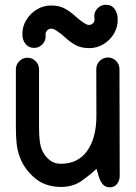

<svg xmlns="http://www.w3.org/2000/svg" viewBox="-20 -777 571 809"><path d="M386.7 -65.9Q360.4 -40.5 323.7 -14.9Q287.1 10.7 237.8 10.7Q173.8 10.7 131.3 -23.2Q88.9 -57.1 68.8 -102.1Q53.2 -137.7 50 -172.6Q46.9 -207.5 46.9 -238.3V-484.9Q46.9 -504.9 61.3 -519.3Q75.7 -533.7 95.7 -533.7Q115.7 -533.7 130.1 -519.3Q144.5 -504.9 144.5 -484.9V-238.3Q144.5 -210 147.2 -185.3Q149.9 -160.6 158.2 -142.1Q168 -120.6 187.5 -103.8Q207 -86.9 236.8 -86.9Q309.1 -86.9 347.9 -142.1Q386.7 -197.3 386.2 -291L385.7 -485.8Q385.7 -505.9 400.1 -520.3Q414.6 -534.7 434.6 -534.7Q455.1 -534.7 469.2 -520.3Q483.4 -505.9 483.4 -485.4L484.4 -36.6Q484.4 -16.6 473.4 -2.2Q462.4 12.2 442.4 12.2Q422.4 12.2 411.6 -2.2Q400.9 -16.6 395 -36.6ZM378.4 -695.8Q378.4 -698.7 377.7 -701.9Q377 -705.1 377 -708Q377 -728 391.4 -742.4Q405.8 -756.8 425.8 -756.8H426.3Q450.7 -756.8 463.4 -738.8Q476.1 -720.7 476.1 -694.3Q476.1 -661.6 459.5 -634.3Q442.9 -606.9 415.5 -590.6Q388.2 -574.2 356 -574.2Q321.8 -574.2 298.3 -587.2Q274.9 -600.1 256.3 -617.7Q237.8 -635.3 217.8 -647.9Q205.1 -656.2 196.8 -656.2Q186 -656.2 179 -649.2Q171.9 -642.1 171.9 -631.8Q171.9 -629.9 172.1 -627.9Q172.4 -626 172.4 -624Q172.4 -604 158 -589.6Q143.6 -575.2 123.5 -575.2Q101.1 -575.2 87.6 -591.8Q74.2 -608.4 74.2 -632.8Q74.2 -665.5 90.8 -692.9Q107.4 -720.2 135 -737.1Q162.6 -753.9 195.3 -753.9Q230 -753.9 253.4 -740.7Q276.9 -727.5 295.7 -710.2Q314.5 -692.9 334.5 -679.7Q346.7 -671.9 354.5 -671.9Q364.7 -671.9 371.6 -678.7Q378.4 -685.5 378.4 -695.8Z"/></svg>

Font: Manjari
Style: Bold
Weight: 700
Designer: Santhosh Thottingal <santhosh.thottingal@gmail.com>
Version: Version 2.000